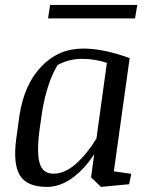

<svg xmlns="http://www.w3.org/2000/svg" viewBox="-20 -734 605 765"><path d="M405.8 -483.4Q359.4 -499.5 307.1 -499.5Q254.9 -499.5 209.5 -475.1Q167 -404.8 147.9 -289.1L138.7 -225.1Q125.5 -131.8 137.2 -86.9Q148.4 -42 193.4 -42Q238.3 -42 282.7 -81.5Q327.1 -121.1 364.3 -182.1ZM167.5 10.7Q86.9 10.7 59.1 -35.6Q31.2 -82 44.9 -182.1L57.6 -273.9Q76.2 -397 144.5 -468.8Q212.9 -540.5 311.5 -540.5Q392.6 -540.5 496.6 -502.4L433.6 -51.3L502.9 -41.5L494.6 0L382.3 10.7L342.8 -27.3L355.5 -120.1Q317.4 -60.5 268.1 -24.9Q218.8 10.7 167.5 10.7ZM179.7 -714.4H526.9L518.1 -660.6H171.4Z"/></svg>

Font: NoticiaText-Italic
Style: Italic
Weight: 400
Italic angle: -8°
Designer: JM Sole
Foundry: JM Sole
Version: Version 1.003